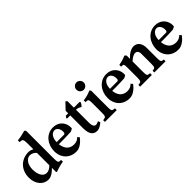

<svg xmlns="http://www.w3.org/2000/svg" viewBox="160 -1765 2809 2809"><g transform="rotate(-45 1564.0 -361.0)"><path d="M296.9 -672.9V-710Q341.8 -713.9 381.1 -722.7Q420.4 -731.4 460.4 -742.7Q461.4 -742.2 464.6 -739.5Q467.8 -736.8 471.2 -733.6Q474.6 -730.5 477.5 -727.8Q480.5 -725.1 481 -724.6V-156.2Q481 -124 482.9 -104.7Q484.9 -85.4 490 -75.7Q495.1 -65.9 504.4 -63.2Q513.7 -60.5 528.3 -61L540.5 -61.5L543 -23.9Q522 -21 499.5 -16.1Q477.1 -11.2 455.1 -5.1Q433.1 1 413.1 7.8Q393.1 14.6 376.5 21Q376.5 20.5 371.8 16.8Q367.2 13.2 364.7 11.2V-576.7Q364.7 -606.9 362.5 -625.5Q360.4 -644 354.5 -654.5Q348.6 -665 337.9 -668.7Q327.1 -672.4 309.6 -672.4ZM371.6 -451.2V-374Q362.8 -386.2 350.8 -397Q338.9 -407.7 325.2 -415.5Q311.5 -423.3 296.6 -427.7Q281.7 -432.1 266.6 -432.1Q240.7 -432.1 218.8 -418.9Q196.8 -405.8 180.7 -382.3Q164.6 -358.9 155.5 -326.9Q146.5 -294.9 146.5 -257.8Q146.5 -213.9 155 -179.4Q163.6 -145 178.5 -121.3Q193.4 -97.7 213.6 -85.2Q233.9 -72.8 257.3 -72.8Q286.6 -72.8 314.7 -87.6Q342.8 -102.5 366.7 -128.9V-76.2Q359.4 -68.4 344.2 -53.2Q329.1 -38.1 308.3 -22.9Q287.6 -7.8 262 3.4Q236.3 14.6 208 14.6Q170.9 14.6 137.5 -1Q104 -16.6 78.9 -45.7Q53.7 -74.7 38.8 -116.2Q23.9 -157.7 23.9 -209.5Q23.9 -270.5 43.5 -320.6Q63 -370.6 97.9 -406Q132.8 -441.4 180.4 -460.7Q228 -480 284.2 -480Q312 -480 334.5 -471.2Q356.9 -462.4 371.6 -451.2Z M666 -290 836.4 -290.5Q846.7 -294.9 851.3 -303Q856 -311 856 -331.1Q856 -355 849.9 -374.3Q843.8 -393.6 833.3 -407.2Q822.8 -420.9 809.1 -428.5Q795.4 -436 780.3 -436Q761.2 -436 743.2 -426.8Q725.1 -417.5 710.9 -398.7Q696.8 -379.9 688 -351.6Q679.2 -323.2 679.2 -285.2Q679.2 -233.9 690.7 -196.3Q702.1 -158.7 722.9 -133.8Q743.7 -108.9 773.2 -96.7Q802.7 -84.5 838.9 -84.5Q870.6 -84.5 898.2 -96.9Q925.8 -109.4 944.3 -130.4L969.7 -101.6Q956.5 -83 937.7 -63.5Q918.9 -43.9 896.7 -27.3Q874.5 -10.7 849.6 0.2Q824.7 11.2 798.8 12.7Q744.6 15.1 700.4 -1.5Q656.2 -18.1 625 -49.3Q593.8 -80.6 576.7 -124.3Q559.6 -168 559.6 -219.7Q559.6 -271.5 575.9 -318.8Q592.3 -366.2 622.3 -402.3Q652.3 -438.5 695.6 -460Q738.8 -481.4 792 -481.4Q828.1 -481.4 856.9 -471.9Q885.7 -462.4 907.5 -446.3Q929.2 -430.2 944.3 -409.2Q959.5 -388.2 968 -365Q976.6 -341.8 979 -318.4Q981.4 -294.9 978 -273.9Q974.6 -271.5 968.8 -268.3Q962.9 -265.1 956.5 -262Q950.2 -258.8 944.3 -256.1Q938.5 -253.4 934.6 -251.5Q897.9 -249.5 856.4 -248Q814.9 -246.6 776.9 -246.1Q738.8 -245.6 708.5 -245.6Q678.2 -245.6 664.1 -245.6Z M1096.7 -521 1191.9 -621.6 1214.8 -602.5V-157.2Q1214.8 -120.1 1222.7 -98.1Q1230.5 -76.2 1244.6 -67.4Q1258.8 -58.6 1278.6 -62.3Q1298.3 -65.9 1322.8 -79.6L1336.9 -43.9Q1327.6 -36.1 1314.9 -26.1Q1302.2 -16.1 1286.9 -7.1Q1271.5 2 1253.7 8.1Q1235.8 14.2 1215.8 14.2Q1156.7 14.2 1126.7 -29.3Q1096.7 -72.8 1096.7 -164.1ZM1332 -468.8 1342.3 -456.5Q1336.4 -441.9 1325.9 -425.5Q1315.4 -409.2 1299.8 -395.5Q1284.2 -408.7 1260.5 -417.2Q1236.8 -425.8 1210.4 -425.8L1033.2 -426.3L1026.4 -439.5L1048.3 -468.8Z M1577.6 -627.9Q1577.6 -611.8 1571.5 -597.7Q1565.4 -583.5 1555.2 -573.2Q1544.9 -563 1531 -556.9Q1517.1 -550.8 1501.5 -550.8Q1485.8 -550.8 1472.2 -556.9Q1458.5 -563 1448.2 -573.2Q1438 -583.5 1432.1 -597.7Q1426.3 -611.8 1426.3 -627.9Q1426.3 -643.6 1432.1 -657.2Q1438 -670.9 1448.2 -681.2Q1458.5 -691.4 1472.2 -697.5Q1485.8 -703.6 1501.5 -703.6Q1517.1 -703.6 1531 -697.5Q1544.9 -691.4 1555.2 -681.2Q1565.4 -670.9 1571.5 -657.2Q1577.6 -643.6 1577.6 -627.9ZM1569.3 -119.6Q1569.3 -94.7 1571 -79.6Q1572.8 -64.5 1578.1 -55.7Q1583.5 -46.9 1593.5 -43.2Q1603.5 -39.6 1619.6 -37.6L1632.8 -37.1V0H1388.2V-37.1L1400.9 -37.6Q1417.5 -39.6 1427.5 -43.5Q1437.5 -47.4 1442.9 -56.4Q1448.2 -65.4 1450.2 -80.3Q1452.1 -95.2 1452.1 -119.1L1452.6 -329.1Q1452.6 -354 1450.7 -369.1Q1448.7 -384.3 1443.4 -392.3Q1438 -400.4 1428.5 -402.8Q1418.9 -405.3 1403.3 -405.3L1392.1 -404.8V-441.9Q1436 -447.3 1473.6 -457.3Q1511.2 -467.3 1550.8 -485.4L1558.6 -477.5Q1562 -474.6 1565.2 -471.4Q1568.4 -468.3 1569.3 -465.8Z M1769.5 -290 1939.9 -290.5Q1950.2 -294.9 1954.8 -303Q1959.5 -311 1959.5 -331.1Q1959.5 -355 1953.4 -374.3Q1947.3 -393.6 1936.8 -407.2Q1926.3 -420.9 1912.6 -428.5Q1898.9 -436 1883.8 -436Q1864.7 -436 1846.7 -426.8Q1828.6 -417.5 1814.5 -398.7Q1800.3 -379.9 1791.5 -351.6Q1782.7 -323.2 1782.7 -285.2Q1782.7 -233.9 1794.2 -196.3Q1805.7 -158.7 1826.4 -133.8Q1847.2 -108.9 1876.7 -96.7Q1906.2 -84.5 1942.4 -84.5Q1974.1 -84.5 2001.7 -96.9Q2029.3 -109.4 2047.9 -130.4L2073.2 -101.6Q2060.1 -83 2041.3 -63.5Q2022.5 -43.9 2000.2 -27.3Q1978 -10.7 1953.1 0.2Q1928.2 11.2 1902.3 12.7Q1848.1 15.1 1804 -1.5Q1759.8 -18.1 1728.5 -49.3Q1697.3 -80.6 1680.2 -124.3Q1663.1 -168 1663.1 -219.7Q1663.1 -271.5 1679.4 -318.8Q1695.8 -366.2 1725.8 -402.3Q1755.9 -438.5 1799.1 -460Q1842.3 -481.4 1895.5 -481.4Q1931.6 -481.4 1960.4 -471.9Q1989.3 -462.4 2011 -446.3Q2032.7 -430.2 2047.9 -409.2Q2063 -388.2 2071.5 -365Q2080.1 -341.8 2082.5 -318.4Q2085 -294.9 2081.5 -273.9Q2078.1 -271.5 2072.3 -268.3Q2066.4 -265.1 2060.1 -262Q2053.7 -258.8 2047.9 -256.1Q2042 -253.4 2038.1 -251.5Q2001.5 -249.5 1960 -248Q1918.5 -246.6 1880.4 -246.1Q1842.3 -245.6 1812 -245.6Q1781.7 -245.6 1767.6 -245.6Z M2469.7 -324.2Q2469.7 -345.7 2465.3 -360.4Q2460.9 -375 2453.1 -384.3Q2445.3 -393.6 2434.6 -397.5Q2423.8 -401.4 2411.1 -401.4Q2397 -401.4 2380.1 -394.5Q2363.3 -387.7 2347.2 -377.4Q2331.1 -367.2 2316.7 -355Q2302.2 -342.8 2292.5 -332Q2292 -337.4 2292 -342Q2292 -346.7 2292 -351.6Q2291.5 -359.9 2291.5 -368.7Q2291.5 -377.4 2291 -384.3Q2307.6 -402.3 2327.4 -420.7Q2347.2 -439 2369.4 -453.6Q2391.6 -468.3 2415.8 -477.5Q2439.9 -486.8 2464.8 -486.8Q2491.7 -486.8 2514.2 -476.8Q2536.6 -466.8 2552.7 -447Q2568.8 -427.2 2577.9 -398.7Q2586.9 -370.1 2586.9 -333V-120.1Q2586.9 -94.2 2588.9 -78.6Q2590.8 -63 2595.9 -54.2Q2601.1 -45.4 2609.9 -42.2Q2618.7 -39.1 2632.3 -37.6L2643.6 -37.1V0H2411.1V-37.1L2422.4 -37.6Q2437 -39.1 2446 -42.5Q2455.1 -45.9 2460.4 -54.7Q2465.8 -63.5 2467.8 -79.1Q2469.7 -94.7 2469.7 -120.1ZM2299.8 -121.6Q2299.8 -95.2 2301.5 -79.3Q2303.2 -63.5 2308.3 -54.7Q2313.5 -45.9 2323 -42.5Q2332.5 -39.1 2348.1 -37.6L2359.4 -37.1V0H2117.2V-37.1L2128.9 -37.6Q2145 -39.1 2155.3 -42.5Q2165.5 -45.9 2171.6 -54.4Q2177.7 -63 2180.2 -78.4Q2182.6 -93.8 2182.6 -120.1V-338.4Q2182.6 -360.4 2180.9 -373.5Q2179.2 -386.7 2174.3 -393.8Q2169.4 -400.9 2160.9 -402.6Q2152.3 -404.3 2138.7 -403.8L2127 -403.3V-440.4Q2166 -447.3 2202.4 -457.8Q2238.8 -468.3 2276.4 -485.4L2299.8 -461.9Z M2777.3 -290 2947.8 -290.5Q2958 -294.9 2962.6 -303Q2967.3 -311 2967.3 -331.1Q2967.3 -355 2961.2 -374.3Q2955.1 -393.6 2944.6 -407.2Q2934.1 -420.9 2920.4 -428.5Q2906.7 -436 2891.6 -436Q2872.6 -436 2854.5 -426.8Q2836.4 -417.5 2822.3 -398.7Q2808.1 -379.9 2799.3 -351.6Q2790.5 -323.2 2790.5 -285.2Q2790.5 -233.9 2802 -196.3Q2813.5 -158.7 2834.2 -133.8Q2855 -108.9 2884.5 -96.7Q2914.1 -84.5 2950.2 -84.5Q2981.9 -84.5 3009.5 -96.9Q3037.1 -109.4 3055.7 -130.4L3081.1 -101.6Q3067.9 -83 3049.1 -63.5Q3030.3 -43.9 3008.1 -27.3Q2985.8 -10.7 2960.9 0.2Q2936 11.2 2910.2 12.7Q2856 15.1 2811.8 -1.5Q2767.6 -18.1 2736.3 -49.3Q2705.1 -80.6 2688 -124.3Q2670.9 -168 2670.9 -219.7Q2670.9 -271.5 2687.3 -318.8Q2703.6 -366.2 2733.6 -402.3Q2763.7 -438.5 2806.9 -460Q2850.1 -481.4 2903.3 -481.4Q2939.5 -481.4 2968.3 -471.9Q2997.1 -462.4 3018.8 -446.3Q3040.5 -430.2 3055.7 -409.2Q3070.8 -388.2 3079.3 -365Q3087.9 -341.8 3090.3 -318.4Q3092.8 -294.9 3089.4 -273.9Q3085.9 -271.5 3080.1 -268.3Q3074.2 -265.1 3067.9 -262Q3061.5 -258.8 3055.7 -256.1Q3049.8 -253.4 3045.9 -251.5Q3009.3 -249.5 2967.8 -248Q2926.3 -246.6 2888.2 -246.1Q2850.1 -245.6 2819.8 -245.6Q2789.6 -245.6 2775.4 -245.6Z"/></g></svg>

Font: Varendra
Style: Regular
Weight: 700
Designer: Jacob Thomas
Foundry: Bangla Type Foundry
Version: Version 1.008